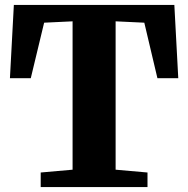

<svg xmlns="http://www.w3.org/2000/svg" viewBox="-20 -763 768 783"><path d="M276 -71V-676L160 -670.5L105.5 -444H20.5L36.5 -743H691L707 -444H622L568.5 -670.5L451.5 -676V-71L581.5 -59.5V0H146V-59.5Z"/></svg>

Font: Merriweather 36pt Black
Style: Regular
Weight: 900
Version: Version 2.100